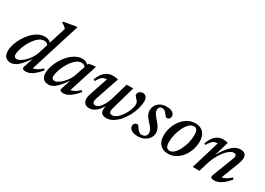

<svg xmlns="http://www.w3.org/2000/svg" viewBox="-11 -1424 2961 2149"><g transform="rotate(30 1469.5 -349.0)"><path d="M476 -107Q422 -43 379.2 -16Q336.5 11 298.5 11Q243.5 11 256 -27.5L296.5 -150.5Q252.5 -87.5 218.8 -52.8Q185 -18 157.2 -4Q129.5 10 103.5 10Q61.5 10 36 -14.2Q10.5 -38.5 10.5 -91.5Q10.5 -131 25.2 -177.5Q40 -224 66.2 -269.8Q92.5 -315.5 128.2 -353.2Q164 -391 206 -413.8Q248 -436.5 293.5 -436.5Q341.5 -436.5 372 -405L440 -623Q427 -637.5 413.2 -648.2Q399.5 -659 379 -667.5L384 -683.5L540.5 -710.5H553.5L350 -60.5Q401.5 -67.5 460 -123.5ZM104 -100.5Q104 -79.5 114.5 -69.5Q125 -59.5 142.5 -59.5Q159.5 -59.5 184.8 -73.8Q210 -88 237.2 -113.8Q264.5 -139.5 287.5 -174.8Q310.5 -210 324 -251.5L360 -366.5Q354 -377 341.2 -385.2Q328.5 -393.5 309 -393.5Q275.5 -393.5 244.8 -371.2Q214 -349 188.2 -314Q162.5 -279 143.5 -239Q124.5 -199 114.2 -162Q104 -125 104 -100.5Z M742 -27.5 782 -150.5Q738.5 -87.5 705.2 -52.8Q672 -18 644.8 -4Q617.5 10 592 10Q549.5 10 524 -13.8Q498.5 -37.5 498.5 -90.5Q498.5 -129.5 513.2 -175.5Q528 -221.5 554.2 -266.8Q580.5 -312 615.8 -349.2Q651 -386.5 692.8 -409.2Q734.5 -432 779.5 -432Q827.5 -432 857.5 -400L863.5 -417L922 -428H954L836 -60.5Q887.5 -67.5 946 -123.5L962 -107Q907.5 -43 864.8 -16Q822 11 784.5 11Q729 11 742 -27.5ZM592 -99Q592 -78.5 602.8 -69Q613.5 -59.5 631 -59.5Q652 -59.5 685.8 -82.8Q719.5 -106 752.2 -146.5Q785 -187 802.5 -239L845 -363Q839 -373.5 826.2 -381.2Q813.5 -389 795 -389Q761.5 -389 731.5 -367.2Q701.5 -345.5 676 -310.8Q650.5 -276 631.8 -236.2Q613 -196.5 602.5 -160Q592 -123.5 592 -99Z M1351.5 -428H1436.5L1349.5 -124.5Q1343 -100.5 1343 -85.5Q1343 -50 1380.5 -50Q1410.5 -50 1441 -74.8Q1471.5 -99.5 1496.5 -137.5Q1521.5 -175.5 1536.8 -215.8Q1552 -256 1552 -286.5Q1552 -311 1538.2 -329Q1524.5 -347 1510.8 -360Q1497 -373 1497 -382Q1497 -409.5 1515.5 -424.2Q1534 -439 1556 -439Q1584 -439 1600 -419.8Q1616 -400.5 1616 -363.5Q1616 -318 1601.2 -267Q1586.5 -216 1560 -166.8Q1533.5 -117.5 1498.8 -77.2Q1464 -37 1423.2 -13Q1382.5 11 1339.5 11Q1302.5 11 1282.8 -4.5Q1263 -20 1263 -57Q1263 -77.5 1269 -104Q1234.5 -41 1194.8 -15Q1155 11 1119.5 11Q1082 11 1060.2 -9.8Q1038.5 -30.5 1038.5 -69Q1038.5 -95 1049 -127.5L1130.5 -368H1123Q1095.5 -368 1072 -351.2Q1048.5 -334.5 1021.5 -284.5L1000.5 -293.5Q1033.5 -376.5 1076.2 -407.5Q1119 -438.5 1170 -438.5Q1189.5 -438.5 1206.2 -435.8Q1223 -433 1237.5 -429L1135 -124.5Q1127.5 -101 1127.5 -85.5Q1127.5 -50.5 1163 -50.5Q1187 -50.5 1211.8 -74Q1236.5 -97.5 1258 -137.5Q1279.5 -177.5 1293.5 -227Z M1679.5 -104.5Q1685.5 -104.5 1692.5 -96.5Q1699.5 -88.5 1715 -65.5Q1730.5 -42.5 1744.8 -33.8Q1759 -25 1773.5 -25Q1802 -25 1820.8 -40Q1839.5 -55 1839.5 -84Q1839.5 -105 1827.8 -127.2Q1816 -149.5 1780.5 -187Q1745 -224.5 1731.2 -252.8Q1717.5 -281 1717.5 -309Q1717.5 -362.5 1755.8 -400.8Q1794 -439 1865 -439Q1919.5 -439 1943.8 -419.2Q1968 -399.5 1968 -372Q1968 -353 1955.5 -340.8Q1943 -328.5 1923.5 -328.5Q1918.5 -328.5 1911.5 -334.5Q1904.5 -340.5 1890.5 -360.5Q1862.5 -400.5 1833.5 -400.5Q1784 -400.5 1784 -349.5Q1784 -333 1796.8 -310.5Q1809.5 -288 1844 -249Q1879 -210.5 1893 -180Q1907 -149.5 1907 -123.5Q1907 -86 1886.2 -55.5Q1865.5 -25 1829 -7Q1792.5 11 1746.5 11Q1687 11 1659.8 -10.5Q1632.5 -32 1632.5 -59.5Q1632.5 -78.5 1645.8 -91.5Q1659 -104.5 1679.5 -104.5Z M2237.5 -439Q2304 -439 2341.2 -398.2Q2378.5 -357.5 2378.5 -286Q2378.5 -227 2360 -173.5Q2341.5 -120 2308.2 -78.5Q2275 -37 2230.8 -13Q2186.5 11 2135.5 11Q2068.5 11 2031.2 -29.8Q1994 -70.5 1994 -142Q1994 -201 2012.8 -254.5Q2031.5 -308 2064.8 -349.5Q2098 -391 2142.2 -415Q2186.5 -439 2237.5 -439ZM2136 -26.5Q2165.5 -26.5 2193 -52.8Q2220.5 -79 2242.5 -122Q2264.5 -165 2277.5 -216Q2290.5 -267 2290.5 -316.5Q2290.5 -361 2277.8 -381.2Q2265 -401.5 2237 -401.5Q2207.5 -401.5 2179.8 -375.2Q2152 -349 2130 -306Q2108 -263 2095 -212Q2082 -161 2082 -111.5Q2082 -67 2095 -46.8Q2108 -26.5 2136 -26.5Z M2453 -284.5 2433 -293Q2464 -377 2505.2 -407.8Q2546.5 -438.5 2592 -438.5Q2609.5 -438.5 2625 -436Q2640.5 -433.5 2657.5 -429L2600.5 -239.5Q2647.5 -326.5 2703 -382.2Q2758.5 -438 2817.5 -438Q2861.5 -438 2879 -419Q2896.5 -400 2896.5 -369.5Q2896.5 -337.5 2877.5 -287.5L2790 -60.5Q2842.5 -68 2901.5 -123.5L2918 -106.5Q2863.5 -41 2819.2 -15Q2775 11 2736.5 11Q2700.5 11 2691.8 0.2Q2683 -10.5 2694.5 -40.5L2795 -299.5Q2800 -312 2802.8 -322.5Q2805.5 -333 2805.5 -341.5Q2805.5 -353 2798 -360.5Q2790.5 -368 2771.5 -368Q2742 -368 2704 -334.8Q2666 -301.5 2630.8 -243.8Q2595.5 -186 2572.5 -111.5L2538.5 0H2452L2563 -368H2555.5Q2528 -368 2504.2 -351.5Q2480.5 -335 2453 -284.5Z"/></g></svg>

Font: Newsreader Text Medium
Style: Italic
Weight: 500
Italic angle: -17°
Designer: Hugues Gentile
Foundry: Production Type
Version: Version 1.001